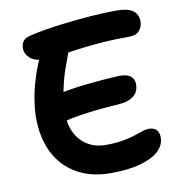

<svg xmlns="http://www.w3.org/2000/svg" viewBox="-80 -784 812 865"><g transform="rotate(-10 325.5 -351.5)"><path d="M359 7Q287 7 232.5 -16Q178 -39 141.5 -80Q105 -121 87 -175.5Q69 -230 69 -293Q69 -331 75.5 -373.5Q82 -416 94.5 -459Q107 -502 123 -541Q137 -578 161.5 -600Q186 -622 218 -622Q236 -622 248 -616Q260 -610 265 -597.5Q270 -585 265 -566Q253 -535 238 -492Q223 -449 212.5 -398Q202 -347 201 -293Q201 -243 220 -204.5Q239 -166 274.5 -144Q310 -122 358 -122Q404 -122 436.5 -128Q469 -134 492 -141.5Q515 -149 531 -154.5Q547 -160 559 -160Q584 -160 595.5 -147.5Q607 -135 607 -112Q607 -78 578.5 -51Q550 -24 494.5 -8.5Q439 7 359 7ZM183 -257Q161 -252 148 -260Q135 -268 130 -284Q125 -300 125 -318Q125 -342 143 -360.5Q161 -379 191 -386Q219 -392 251 -397Q283 -402 318.5 -406Q354 -410 392 -413Q430 -416 469 -418Q508 -418 523.5 -404.5Q539 -391 539 -369Q539 -332 514 -313.5Q489 -295 452 -293Q410 -290 371.5 -286.5Q333 -283 299.5 -278.5Q266 -274 237 -268.5Q208 -263 183 -257ZM154 -550Q110 -550 87.5 -569.5Q65 -589 65 -616Q65 -631 73 -645Q81 -659 107 -666Q172 -681 246.5 -690.5Q321 -700 390 -705Q459 -710 508 -710Q562 -710 585 -692.5Q608 -675 608 -644Q608 -619 593 -601.5Q578 -584 546 -584Q474 -584 412.5 -579Q351 -574 301.5 -567Q252 -560 214.5 -555Q177 -550 154 -550Z"/></g></svg>

Font: Shantell Sans SemiBold
Style: Regular
Weight: 600
Designer: Stephen Nixon, Anya Danilova, Shantell Martin
Foundry: Arrow Type
Version: Version 1.011;[c5ecc13dd]